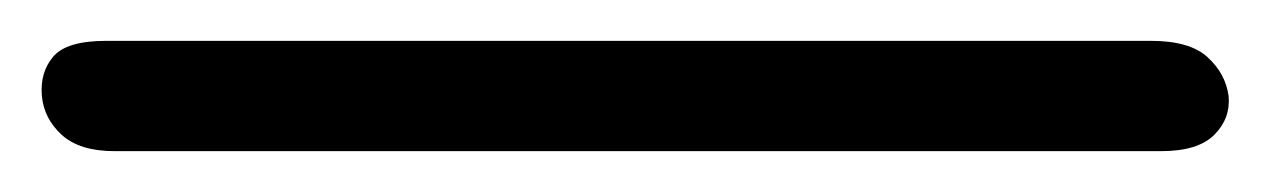

<svg xmlns="http://www.w3.org/2000/svg" viewBox="-96 37 621 94"><path d="M472.5 111H-40Q-57 111 -65.8 103Q-74.5 95 -75.5 84Q-76.5 72.5 -70 64.8Q-63.5 57 -44 57H467.5Q486.5 57 495.2 65Q504 73 505.5 84Q506.5 95 498.5 103Q490.5 111 472.5 111Z"/></svg>

Font: Edu NSW ACT Hand
Style: Regular
Weight: 400
Designer: Tina and Corey Anderson, Eben Sorkin, Mirko Velimirovic
Foundry: Sorkin Type Co.
Version: Version 2.000